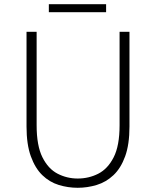

<svg xmlns="http://www.w3.org/2000/svg" viewBox="-20 -879 740 912"><path d="M349 13Q303 13 259 -0.5Q215 -14 181 -47Q147 -80 126.5 -136.5Q106 -193 106 -278V-728H154V-284Q154 -187 181.5 -132Q209 -77 253.5 -54Q298 -31 349 -31Q402 -31 447 -54Q492 -77 520 -132Q548 -187 548 -284V-728H595V-278Q595 -193 574.5 -136.5Q554 -80 519 -47Q484 -14 439.5 -0.5Q395 13 349 13ZM212 -821V-859H484V-821Z"/></svg>

Font: Noto Sans JP ExtraLight
Style: Regular
Weight: 250
Designer: Ryoko NISHIZUKA  (kana, bopomofo & ideographs); Paul D. Hunt (Latin, Greek & Cyrillic); Sandoll Communications , Soo-you
Foundry: Adobe
Version: Version 2.004-H2;hotconv 1.0.118;makeotfexe 2.5.65603